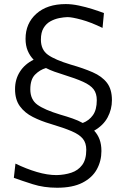

<svg xmlns="http://www.w3.org/2000/svg" viewBox="-20 -777 602 928"><path d="M255.9 130.4Q191.9 130.4 138.2 113.3Q84.5 96.2 46.9 82.5L54.7 13.7Q106.9 39.1 158 54.2Q209 69.3 253.4 69.3Q292.5 68.4 325 57.6Q357.4 46.9 377.2 20.5Q397 -5.9 397 -53.2Q397 -85.9 380.4 -106.4Q363.8 -127 325.9 -143.1Q288.1 -159.2 224.6 -178.2Q177.7 -191.9 138.7 -211.7Q99.6 -231.4 76.2 -263.4Q52.7 -295.4 52.7 -346.2Q52.7 -393.6 76.2 -430.4Q99.6 -467.3 142.6 -488.3Q124.5 -506.8 114 -531.7Q103.5 -556.6 103.5 -589.4Q103.5 -664.1 155.8 -710.7Q208 -757.3 297.9 -757.3Q327.6 -757.3 361.1 -750.2Q394.5 -743.2 426.3 -733.2Q458 -723.1 482.4 -713.9L475.6 -642.1Q419.4 -669.4 373.5 -681.9Q327.6 -694.3 306.2 -694.3Q288.1 -693.8 266.1 -689.5Q244.1 -685.1 223.9 -674.1Q203.6 -663.1 190.7 -641.8Q177.7 -620.6 177.7 -585.4Q177.7 -536.6 211.7 -512.2Q245.6 -487.8 321.8 -464.8Q383.3 -447.3 428 -427.7Q472.7 -408.2 496.8 -377Q521 -345.7 521 -293Q521 -248.5 500.2 -209.7Q479.5 -170.9 435.1 -145.5Q452.1 -127.4 461.2 -103.3Q470.2 -79.1 470.2 -46.9Q470.2 1 448 41.5Q425.8 82 378.4 106.2Q331.1 130.4 255.9 130.4ZM202.1 -448.2Q172.4 -439.5 149.4 -416.3Q126.5 -393.1 126.5 -345.2Q126.5 -295.9 160.6 -271Q194.8 -246.1 271 -223.1Q303.2 -213.9 330.6 -204.3Q357.9 -194.8 379.9 -182.6Q410.6 -194.3 429.2 -220.5Q447.8 -246.6 447.8 -293Q447.8 -325.2 432.4 -345.5Q417 -365.7 381.3 -381.8Q345.7 -397.9 285.6 -416.5Q264.2 -422.9 242.7 -430.7Q221.2 -438.5 202.1 -448.2Z"/></svg>

Font: Pinar-DS3-FD Regular
Style: Regular
Weight: 400
Designer: Amin Abedi
Version: Version 3.000